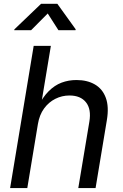

<svg xmlns="http://www.w3.org/2000/svg" viewBox="-20 -962 631 982"><path d="M173.8 -327.1 119.6 0H31.7L152.3 -727.5H240.2L188 -413.6H172.9Q198.2 -464.8 228.8 -495.4Q259.3 -525.9 294.9 -539.3Q330.6 -552.7 371.1 -552.7Q426.3 -552.7 465.3 -530Q504.4 -507.3 521.2 -461.7Q538.1 -416 526.4 -346.7L468.8 0H380.4L437 -339.4Q447.8 -403.3 419.9 -438.5Q392.1 -473.6 335.4 -473.6Q296.9 -473.6 262.9 -456.5Q229 -439.5 205.3 -407Q181.6 -374.5 173.8 -327.1ZM139.2 -807.6H52.7L53.7 -812L189.9 -942.4H273.4L367.2 -812L366.2 -807.6H278.8L224.1 -893.1Z"/></svg>

Font: Inter Variable
Style: Italic
Weight: 400
Italic angle: -9.39999°
Designer: Rasmus Andersson
Foundry: rsms
Version: Version 4.001;git-9221beed3